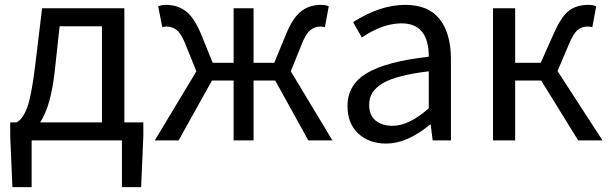

<svg xmlns="http://www.w3.org/2000/svg" viewBox="-20 -577 2510 789"><path d="M205 -285Q189 -140 145 -74H399V-469H225ZM110 0V192H31L22 -17V-74H48Q74 -88 91.5 -134.5Q109 -181 124 -303L153 -543H491V-74H569V-17L560 192H481V0Z M616 0 787 -284 743 -393Q726 -437 707.5 -452.5Q689 -468 664 -468Q657 -468 647 -465L630 -551Q644 -557 662 -557Q709 -557 743 -531.5Q777 -506 805 -440L854 -319H940V-543H1022V-319H1107L1157 -440Q1184 -505 1218 -531Q1252 -557 1299 -557Q1319 -557 1331 -551L1315 -465Q1305 -468 1297 -468Q1273 -468 1254.5 -452.5Q1236 -437 1219 -393L1175 -284L1346 0H1247L1111 -246H1022V0H940V-246H851L714 0Z M1567 13Q1497 13 1452.5 -28Q1408 -69 1408 -141Q1408 -229 1487.5 -276.5Q1567 -324 1742 -344Q1742 -481 1630 -481Q1553 -481 1467 -423L1431 -486Q1542 -557 1645 -557Q1741 -557 1787 -498Q1833 -439 1833 -334V0H1758L1750 -65H1747Q1653 13 1567 13ZM1593 -60Q1661 -60 1742 -132V-284Q1609 -268 1553 -235Q1497 -202 1497 -147Q1497 -103 1523.5 -81.5Q1550 -60 1593 -60Z M2006 0V-543H2097V-319H2202L2256 -440Q2287 -510 2318.5 -533.5Q2350 -557 2398 -557Q2418 -557 2430 -551L2414 -465Q2405 -468 2396 -468Q2371 -468 2353.5 -453.5Q2336 -439 2317 -393L2271 -285L2456 0H2356L2204 -246H2097V0Z"/></svg>

Font: Noto Sans SC
Style: Regular
Weight: 400
Designer: Ryoko NISHIZUKA  (kana, bopomofo & ideographs); Paul D. Hunt (Latin, Greek & Cyrillic); Sandoll Communications , Soo-you
Foundry: Adobe
Version: Version 2.002;hotconv 1.0.116;makeotfexe 2.5.65601